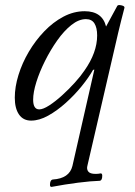

<svg xmlns="http://www.w3.org/2000/svg" viewBox="-20 -460 529 753"><path d="M182 273Q176 273 176 265Q176 246 187 244Q252 240 264 191L350 -187L345 -186Q328 -156 300 -121.5Q272 -87 238 -56.5Q204 -26 169 -6.5Q134 13 102 13Q71 13 54.5 -11Q38 -35 38 -77Q38 -119 52.5 -166Q67 -213 93 -257Q119 -301 153.5 -337Q188 -373 228.5 -394.5Q269 -416 312 -416Q381 -416 396 -356L440 -437Q443 -442 456.5 -439Q470 -436 468 -429Q461 -401 455.5 -380.5Q450 -360 444 -333.5Q438 -307 427 -260L323 189Q319 203 326 212.5Q333 222 355 222Q360 222 365 221.5Q370 221 375 220Q381 220 381 229Q381 247 372 249Q337 250 286 256.5Q235 263 182 273ZM134 -31Q149 -31 173 -46.5Q197 -62 223.5 -86Q250 -110 273.5 -136Q297 -162 311 -183Q361 -254 361 -321Q361 -351 350.5 -368Q340 -385 317 -385Q289 -385 260 -362Q231 -339 204.5 -301.5Q178 -264 156.5 -221Q135 -178 122.5 -138Q110 -98 110 -69Q110 -31 134 -31Z"/></svg>

Font: Junicode
Style: Italic
Weight: 400
Italic angle: -11°
Designer: Peter S. Baker
Version: Version 2.100; ttfautohint (v1.8.4)